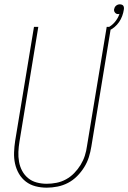

<svg xmlns="http://www.w3.org/2000/svg" viewBox="-20 -859 593 887"><path d="M196 8Q169 8 144 1.5Q119 -5 99.5 -20Q80 -35 67.5 -56.5Q55 -78 49.5 -103Q44 -128 45 -155Q46 -182 50 -208L137 -735H157L70 -205Q66 -181 65 -157.5Q64 -134 68 -111.5Q72 -89 82.5 -69.5Q93 -50 110 -36Q127 -22 149.5 -16Q172 -10 196 -10Q218 -10 241 -14.5Q264 -19 285 -30.5Q306 -42 323 -59.5Q340 -77 352.5 -97.5Q365 -118 372 -140Q379 -162 382 -185L473 -735H493L402 -182Q398 -157 390.5 -133Q383 -109 369 -86.5Q355 -64 336 -45Q317 -26 294 -14Q271 -2 245.5 3Q220 8 196 8ZM481 -717V-718L475 -730Q495 -739 510 -756.5Q525 -774 532 -795Q530 -794 528.5 -794Q527 -794 525 -794Q517 -794 511.5 -800.5Q506 -807 507 -816Q508 -821 510 -825Q512 -829 516 -832.5Q520 -836 524.5 -837.5Q529 -839 533 -839Q538 -839 542.5 -837.5Q547 -836 549.5 -832.5Q552 -829 552.5 -824Q553 -819 552 -814Q550 -800 544.5 -785Q539 -770 530 -757Q521 -744 508.5 -733.5Q496 -723 481 -717Z"/></svg>

Font: Iosevka Thin Oblique
Style: Regular
Weight: 100
Italic angle: -9°
Monospace: yes
Designer: Belleve Invis
Foundry: Belleve Invis
Version: Version 32.5.0; ttfautohint (v1.8.4)